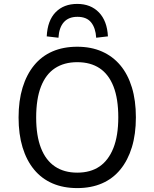

<svg xmlns="http://www.w3.org/2000/svg" viewBox="-20 -953 790 982"><path d="M375 9Q304 9 248.5 -15Q193 -39 154.5 -85.5Q116 -132 95.5 -199Q75 -266 75 -352Q75 -438 95.5 -505Q116 -572 154.5 -619Q193 -666 248.5 -690Q304 -714 375 -714Q446 -714 501.5 -689.5Q557 -665 595.5 -619Q634 -573 654.5 -506Q675 -439 675 -353Q675 -267 654.5 -200Q634 -133 595.5 -86Q557 -39 501.5 -15Q446 9 375 9ZM375 -70Q443 -70 489 -101.5Q535 -133 560 -196Q585 -259 585 -353Q585 -448 560.5 -510.5Q536 -573 489.5 -604Q443 -635 375 -635Q308 -635 261 -604Q214 -573 189.5 -510Q165 -447 165 -352Q165 -259 189.5 -196Q214 -133 261 -101.5Q308 -70 375 -70ZM279 -760 219 -767Q223 -848 264.5 -890.5Q306 -933 375 -933Q444 -933 486 -889.5Q528 -846 532 -767L472 -760Q469 -810 446 -838.5Q423 -867 376 -867Q331 -867 306.5 -839.5Q282 -812 279 -760Z"/></svg>

Font: Nunito Sans 7pt SemiCondensed
Style: Regular
Weight: 400
Width: 4
Designer: Vernon Adams
Foundry: Vernon Adams
Version: Version 3.101;gftools[0.9.27]